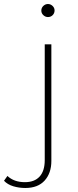

<svg xmlns="http://www.w3.org/2000/svg" viewBox="-109 -740 389 957"><path d="M17 197Q-14 197 -42.5 188.5Q-71 180 -89 161L-72 137Q-39 168 15 168Q63 168 88.5 140Q114 112 114 58V-519H147V62Q147 123 113.5 160Q80 197 17 197ZM130 -655Q117 -655 107 -664.5Q97 -674 97 -687Q97 -701 107 -710.5Q117 -720 130 -720Q143 -720 153 -710.5Q163 -701 163 -688Q163 -674 153.5 -664.5Q144 -655 130 -655Z"/></svg>

Font: Montserrat ExtraLight
Style: Regular
Weight: 200
Designer: Julieta Ulanovsky
Foundry: Julieta Ulanovsky
Version: Version 9.000; ttfautohint (v1.8.4.7-5d5b)